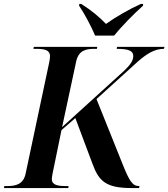

<svg xmlns="http://www.w3.org/2000/svg" viewBox="-45 -951 852 971"><path d="M436 -771H532C571 -819 631 -880 678 -922L679 -931H667C607 -904 535 -862 491 -830C461 -862 416 -900 366 -931H356L355 -922C380 -886 418 -815 436 -771ZM-25 0H300L302 -10H289C247 -10 217 -15 217 -46C217 -51 219 -64 221 -74L266 -293L336 -354L423 -122C455 -34 492 0 620 0H658L661 -10H658C625 -10 609 -36 575 -121L443 -450L637 -626C694 -679 736 -704 784 -704L787 -714H547L545 -704C611 -704 629 -692 629 -667C629 -636 602 -609 543 -557L269 -308L340 -639C352 -696 389 -704 432 -704H445L447 -714H126L124 -704H137C184 -704 208 -697 208 -666C208 -659 206 -646 204 -636L85 -75C74 -18 34 -10 -10 -10H-23Z"/></svg>

Font: Noto Serif Display SemiBold
Style: Italic
Weight: 600
Italic angle: -12°
Designer: Monotype Design Team
Foundry: Monotype Imaging Inc.
Version: Version 2.009